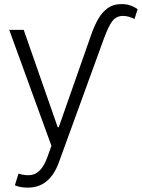

<svg xmlns="http://www.w3.org/2000/svg" viewBox="-20 -688 674 913"><path d="M111.8 204.1Q93.3 204.6 76.9 201.2Q60.5 197.8 50.8 192.9L67.9 137.7Q100.1 147.5 125.2 144.5Q150.4 141.6 169.9 121.6Q189.5 101.6 204.6 61L224.6 5.4L23.9 -545.9H92.8L254.4 -83H259.3L414.1 -523.9Q428.2 -564.9 447 -597.7Q465.8 -630.4 492.7 -649.7Q519.5 -668.9 557.1 -668.5Q580.1 -668.9 599.9 -662.1Q619.6 -655.3 634.3 -644L619.6 -597.7Q607.9 -604 593.5 -608.2Q579.1 -612.3 564.9 -612.3Q532.7 -612.3 513.9 -587.2Q495.1 -562 474.1 -504.4L259.3 85.9Q237.3 145.5 200.2 175Q163.1 204.6 111.8 204.1Z"/></svg>

Font: Inter Tight Light
Style: Regular
Weight: 300
Designer: Rasmus Andersson
Foundry: rsms
Version: Version 3.004